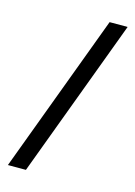

<svg xmlns="http://www.w3.org/2000/svg" viewBox="-111 -774 588 834"><g transform="rotate(15 183.5 -357.0)"><path d="M356.9 -713.9 90.8 0H9.8L275.9 -713.9Z"/></g></svg>

Font: f01333215
Style: Regular
Weight: 400
Foundry: Ascender Corporation
Version: Version 1.10